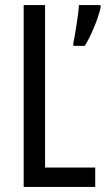

<svg xmlns="http://www.w3.org/2000/svg" viewBox="-20 -734 415 754"><path d="M73 0H354V-76H157V-714H73ZM375 -704V-714H290C289 -682 273 -587 268 -565V-554H313C335 -588 366 -661 375 -704Z"/></svg>

Font: Noto Sans Telugu ExtraCondensed
Style: Regular
Weight: 400
Width: 2
Designer: Jelle Bosma - Monotype Design Team
Foundry: Monotype Imaging Inc.
Version: Version 2.005